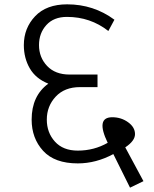

<svg xmlns="http://www.w3.org/2000/svg" viewBox="-20 -794 712 886"><path d="M301 -450Q235 -450 197.5 -489.5Q160 -529 160 -586Q160 -641 194 -678.5Q228 -716 289 -716Q397 -716 480 -651L508 -703Q412 -774 290 -774Q194 -774 142 -719Q90 -664 90 -586Q90 -526 117.5 -478.5Q145 -431 203 -408Q126 -352 126 -242Q126 -156 179 -98Q232 -40 339 -40Q423 -40 503 -83L580 72L642 42L558 -114Q603 -144 603 -175Q603 -207 571 -230Q539 -253 498 -253Q420 -253 477 -135Q414 -99 339 -99Q271 -99 233.5 -140.5Q196 -182 196 -242Q196 -304 237 -348Q278 -392 349 -392H430V-450Z"/></svg>

Font: Glegoo
Style: Regular
Weight: 400
Version: Version 2.0.1; ttfautohint (v0.9) -r 48 -G 60